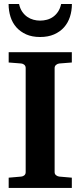

<svg xmlns="http://www.w3.org/2000/svg" viewBox="-20 -929 399 949"><path d="M22.9 0V-50.8L85 -56.2Q94.2 -57.1 100.6 -62.7Q106.9 -68.4 106.9 -78.1V-592.8Q106.9 -602.5 100.6 -608.4Q94.2 -614.3 85 -615.2L22.9 -620.1V-670.9H335V-620.1L272.9 -615.2Q264.6 -614.3 257.3 -608.4Q250 -602.5 250 -592.8V-78.1Q250 -68.4 257.3 -62.7Q264.6 -57.1 272.9 -56.2L335 -50.8V0ZM335.4 -909.2Q335.4 -875.5 325.7 -845.7Q315.9 -815.9 296.4 -793.9Q276.9 -772 247.3 -759Q217.8 -746.1 178.2 -746.1Q138.7 -746.1 109.6 -759Q80.6 -772 61 -793.9Q41.5 -815.9 32 -845.7Q22.5 -875.5 22.5 -909.2H74.2Q79.1 -886.7 89.8 -871.1Q100.6 -855.5 114.7 -845.7Q128.9 -835.9 145.3 -831.5Q161.6 -827.1 178.2 -827.1Q195.3 -827.1 211.9 -831.5Q228.5 -835.9 242.4 -845.7Q256.3 -855.5 266.8 -871.1Q277.3 -886.7 282.2 -909.2Z"/></svg>

Font: Charis SIL Afr
Style: Bold
Weight: 700
Foundry: SIL International
Version: Version 5.000